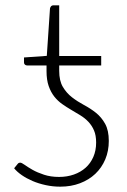

<svg xmlns="http://www.w3.org/2000/svg" viewBox="-20 -692 475 720"><path d="M202 -482H359.5V-446.5H202V-426.5Q202 -389 215.8 -366Q229.5 -343 250.2 -327Q271 -311 295 -298.2Q319 -285.5 339.8 -269Q360.5 -252.5 374.2 -227.8Q388 -203 388 -163.5Q388 -126 374.8 -94.5Q361.5 -63 337.5 -40.2Q313.5 -17.5 280 -4.8Q246.5 8 206 8Q178 8 151.5 2.2Q125 -3.5 102.2 -13.2Q79.5 -23 61.8 -35.2Q44 -47.5 33 -61L46 -77Q49.5 -82 56 -82Q61 -82 72.5 -73.8Q84 -65.5 102 -55.2Q120 -45 145 -36.8Q170 -28.5 201.5 -28.5Q231.5 -28.5 257 -37.5Q282.5 -46.5 301 -63Q319.5 -79.5 330 -103.5Q340.5 -127.5 340.5 -157.5Q340.5 -184.5 332.5 -203Q324.5 -221.5 311.5 -235.2Q298.5 -249 281.8 -259.2Q265 -269.5 247.5 -279.8Q230 -290 213.2 -301.8Q196.5 -313.5 183.5 -330Q170.5 -346.5 162.5 -369.5Q154.5 -392.5 154.5 -425V-446.5H82.5Q77 -446.5 73.5 -449.5Q70 -452.5 70 -458V-476.5L155.5 -482.5L167.5 -660.5Q168.5 -665 171.5 -668.5Q174.5 -672 179.5 -672H202Z"/></svg>

Font: Lato Light
Style: Regular
Weight: 300
Designer: Lukasz Dziedzic
Foundry: tyPoland Lukasz Dziedzic
Version: Version 2.007; 2014-02-27